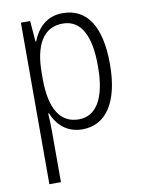

<svg xmlns="http://www.w3.org/2000/svg" viewBox="-87 -602 672 899"><g transform="rotate(-10 249.0 -153.0)"><path d="M274 -542C197 -542 153 -494 129 -433H126L118 -532H74V236H129V-1C129 -30 128 -64 126 -91H130C152 -36 197 10 272 10C383 10 451 -86 451 -269C451 -451 387 -542 274 -542ZM265 -494C353 -494 394 -414 394 -269C394 -114 345 -39 263 -39C175 -39 129 -113 129 -254V-282C129 -416 174 -494 265 -494Z"/></g></svg>

Font: Noto Sans Display SemiCondensed Light
Style: Regular
Weight: 300
Width: 4
Designer: Monotype Design Team
Foundry: Monotype Imaging Inc.
Version: Version 1.900